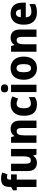

<svg xmlns="http://www.w3.org/2000/svg" viewBox="1645 -2453 818 4148"><g transform="rotate(-90 2054.0 -379.0)"><path d="M360 -426H248V0H88V-426H16V-506L89 -548V-574Q89 -680 134 -722.5Q179 -765 266 -765Q306 -765 338 -758.5Q370 -752 400 -741L363 -627Q348 -631 331 -634.5Q314 -638 294 -638Q248 -638 248 -576V-549H360Z M910 -549V0H788L768 -69H760Q736 -28 696.5 -9Q657 10 609 10Q528 10 480 -40Q432 -90 432 -192V-549H591V-237Q591 -180 606.5 -151Q622 -122 658 -122Q714 -122 732.5 -165.5Q751 -209 751 -290V-549Z M1346 -559Q1426 -559 1474 -510Q1522 -461 1522 -359V0H1363V-313Q1363 -370 1347.5 -399Q1332 -428 1294 -428Q1241 -428 1222 -385Q1203 -342 1203 -253V0H1043V-549H1166L1186 -479H1194Q1217 -520 1256.5 -539.5Q1296 -559 1346 -559Z M1871 10Q1752 10 1689.5 -58Q1627 -126 1627 -272Q1627 -412 1694.5 -485.5Q1762 -559 1881 -559Q1932 -559 1972 -548.5Q2012 -538 2045 -520L1999 -397Q1968 -412 1940.5 -420.5Q1913 -429 1885 -429Q1789 -429 1789 -273Q1789 -195 1814.5 -158Q1840 -121 1886 -121Q1926 -121 1960.5 -133Q1995 -145 2029 -168V-35Q1996 -12 1958.5 -1Q1921 10 1871 10Z M2219 -768Q2257 -768 2281 -750Q2305 -732 2305 -689Q2305 -646 2280.5 -628.5Q2256 -611 2219 -611Q2181 -611 2157 -628.5Q2133 -646 2133 -689Q2133 -733 2156.5 -750.5Q2180 -768 2219 -768ZM2298 -549V0H2139V-549Z M2905 -276Q2905 -191 2876.5 -126.5Q2848 -62 2792 -26Q2736 10 2654 10Q2577 10 2521 -26Q2465 -62 2435 -126Q2405 -190 2405 -276Q2405 -407 2469.5 -483Q2534 -559 2656 -559Q2729 -559 2785 -526Q2841 -493 2873 -430Q2905 -367 2905 -276ZM2567 -275Q2567 -197 2587.5 -157.5Q2608 -118 2655 -118Q2702 -118 2722.5 -157.5Q2743 -197 2743 -276Q2743 -354 2722.5 -392.5Q2702 -431 2655 -431Q2608 -431 2587.5 -392.5Q2567 -354 2567 -275Z M3314 -559Q3394 -559 3442 -510Q3490 -461 3490 -359V0H3331V-313Q3331 -370 3315.5 -399Q3300 -428 3262 -428Q3209 -428 3190 -385Q3171 -342 3171 -253V0H3011V-549H3134L3154 -479H3162Q3185 -520 3224.5 -539.5Q3264 -559 3314 -559Z M3838 -559Q3946 -559 4008 -494.5Q4070 -430 4070 -309V-231H3754Q3756 -173 3785.5 -141.5Q3815 -110 3872 -110Q3918 -110 3957.5 -120.5Q3997 -131 4040 -153V-30Q4002 -9 3958.5 0.5Q3915 10 3857 10Q3735 10 3665 -60.5Q3595 -131 3595 -271Q3595 -415 3660 -487Q3725 -559 3838 -559ZM3841 -444Q3806 -444 3783 -419Q3760 -394 3757 -338H3923Q3923 -386 3902 -415Q3881 -444 3841 -444Z"/></g></svg>

Font: Noto Sans Gurmukhi SemiCondensed ExtraBold
Style: Regular
Weight: 800
Width: 4
Designer: Jelle Bosma - Monotype Design Team
Foundry: Monotype Imaging Inc.
Version: Version 2.004; ttfautohint (v1.8.4.7-5d5b)